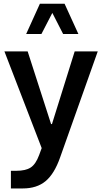

<svg xmlns="http://www.w3.org/2000/svg" viewBox="-20 -806 562 1057"><path d="M411.6 -618.7H327.6L268.1 -734.9L208 -618.7H124L199.7 -785.6H335.4ZM4.4 -522.9H132.3L261.2 -123H266.1L391.1 -522.9H518.1L311 60.5Q279.3 150.9 231 191.2Q182.6 231.4 105.5 231.4H40V134.3H68.8Q121.1 134.3 148.9 116.2Q176.8 98.1 195.3 47.9L209.5 9.3Z"/></svg>

Font: Estedad-FD SemiBold
Style: Regular
Weight: 600
Designer: Amin Abedi
Version: Version 7.3